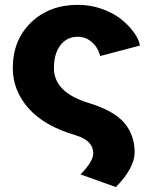

<svg xmlns="http://www.w3.org/2000/svg" viewBox="-20 -552 610 784"><path d="M200.2 -273.9Q200.2 -173.8 344.2 -130.9Q446.8 -99.1 488.3 -49.3Q529.8 0.5 529.8 69.8Q529.8 133.8 453.1 211.9L309.1 160.2Q360.8 106.9 360.8 74.2Q360.8 22.5 291 1Q160.2 -37.1 96.2 -110.1Q32.2 -183.1 32.2 -273.9Q32.2 -388.2 106.7 -460.2Q181.2 -532.2 297.9 -532.2Q349.1 -532.2 395.5 -515.9Q441.9 -499.5 473.6 -474.4Q505.4 -449.2 525.9 -420.9Q546.4 -392.6 551.8 -366.2L389.2 -323.2Q379.9 -358.9 354.7 -380.4Q329.6 -401.9 297.9 -401.9Q252.9 -401.9 226.6 -367.2Q200.2 -332.5 200.2 -273.9Z"/></svg>

Font: LT Superior Black
Style: Regular
Weight: 900
Designer: Daniel Lyons
Foundry: LyonsType
Version: Version 2.005